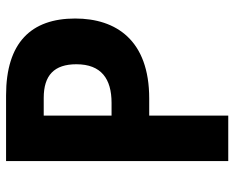

<svg xmlns="http://www.w3.org/2000/svg" viewBox="-88 -666 754 617"><g transform="rotate(-90 288.5 -357.0)"><path d="M291 -714H80V0H226V-254H281C468 -254 538 -360 538 -492C538 -633 461 -714 291 -714ZM283 -593C356 -593 391 -559 391 -488C391 -408 344 -375 267 -375H226V-593Z"/></g></svg>

Font: Noto Sans Myanmar SemiCondensed
Style: Bold
Weight: 700
Width: 4
Designer: Monotype Design Team
Foundry: Monotype Imaging Inc.
Version: Version 2.107